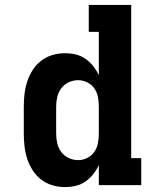

<svg xmlns="http://www.w3.org/2000/svg" viewBox="-20 -755 640 783"><path d="M245 8Q219 8 193.5 0.5Q168 -7 147.5 -23Q127 -39 113 -61Q99 -83 91 -107.5Q83 -132 80 -158Q77 -184 77 -210V-320Q77 -346 80 -372Q83 -398 91 -422.5Q99 -447 113 -469Q127 -491 147.5 -507Q168 -523 193.5 -530.5Q219 -538 245 -538Q267 -538 288.5 -533Q310 -528 328 -515.5Q346 -503 360 -485.5Q374 -468 383 -448V-625H342V-735H515V-110H556V0H383V-82Q374 -62 360 -44.5Q346 -27 328 -14.5Q310 -2 288.5 3Q267 8 245 8ZM299 -102Q318 -102 336 -111Q354 -120 365 -136Q376 -152 379.5 -171.5Q383 -191 383 -210V-320Q383 -339 379.5 -358.5Q376 -378 365 -394Q354 -410 336 -419Q318 -428 299 -428Q279 -428 260.5 -419.5Q242 -411 230 -395Q218 -379 213.5 -359.5Q209 -340 209 -320V-210Q209 -190 213.5 -170.5Q218 -151 230 -135Q242 -119 260.5 -110.5Q279 -102 299 -102Z"/></svg>

Font: Iosevka Slab XBdEx
Style: Regular
Weight: 800
Width: 7
Monospace: yes
Designer: Belleve Invis
Foundry: Belleve Invis
Version: Version 11.1.0; ttfautohint (v1.8.3)